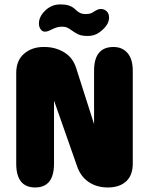

<svg xmlns="http://www.w3.org/2000/svg" viewBox="-20 -826 659 846"><path d="M135 0Q51.5 0 51.5 -105V-504.5Q51.5 -559.5 86 -589.2Q120.5 -619 171.5 -619H176Q223.5 -619 262.2 -595.8Q301 -572.5 315.5 -526.5L394.5 -279V-514.5Q394.5 -619 480 -619Q519 -619 542 -592.2Q565 -565.5 565 -514.5V-105Q565 -53.5 535.8 -26.8Q506.5 0 455.5 0H454.5Q407 0 371.5 -23.5Q336 -47 320 -92.5L218 -383V-105Q218 0 135 0ZM365.5 -667.5Q339 -667.5 324 -675Q309 -682.5 296 -692Q287 -699 277.2 -703.8Q267.5 -708.5 253.5 -708.5Q240.5 -708.5 229 -704.8Q217.5 -701 207.5 -696Q190 -686.5 178 -686.5Q166.5 -686.5 159 -697Q151.5 -707.5 151.5 -722.5Q151.5 -754.5 182.5 -782.5Q194.5 -793.5 210.2 -800Q226 -806.5 245.5 -806.5Q272.5 -806.5 287.5 -800.2Q302.5 -794 312.5 -784Q320.5 -776 330.8 -770Q341 -764 358 -764Q371 -764 380 -767.2Q389 -770.5 397.5 -777Q403 -780.5 409.8 -783.5Q416.5 -786.5 425.5 -786.5Q438.5 -786.5 449.5 -777Q460.5 -767.5 460.5 -748.5Q460.5 -727 445 -708.5Q432.5 -693 413 -680.2Q393.5 -667.5 365.5 -667.5Z"/></svg>

Font: Sono ExtraLight Monospace ExtraBold
Style: Regular
Weight: 800
Version: Version 2.112